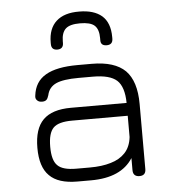

<svg xmlns="http://www.w3.org/2000/svg" viewBox="-51 -735 699 782"><g transform="rotate(-5 299.0 -344.5)"><path d="M301.5 -689C301.5 -689 301.5 -689 301.5 -689C341.5 -689 372.5 -679.5 394 -661C415.5 -642 426.5 -613 426.5 -574C426.5 -574 426.5 -574 426.5 -574C426.5 -574 426.5 -567.5 426.5 -567.5C426.5 -551 418 -542.5 401.5 -542.5C401.5 -542.5 401.5 -542.5 401.5 -542.5C385 -542.5 377 -550 377 -564.5C377 -564.5 377 -564.5 377 -564.5C377 -564.5 377 -574 377 -574C377 -597.5 371.5 -615 360 -625.5C348.5 -636 328.5 -641 300.5 -641C300.5 -641 300.5 -641 300.5 -641C273 -641 253.5 -636 242 -625.5C230.5 -615 224.5 -597.5 224.5 -574C224.5 -574 224.5 -574 224.5 -574C224.5 -574 224.5 -567.5 224.5 -567.5C224.5 -551 216 -542.5 199.5 -542.5C199.5 -542.5 199.5 -542.5 199.5 -542.5C183 -542.5 175 -551 175 -567.5C175 -567.5 175 -567.5 175 -567.5C175 -567.5 175 -574 175 -574C175 -611.5 186 -640.5 207.5 -660C229 -679.5 260 -689.5 301.5 -689ZM290 0C290 0 234 0 234 0C182 0 144 -12 120 -36.5C95.5 -60.5 83.5 -98.5 83.5 -150.5C83.5 -150.5 83.5 -150.5 83.5 -150.5C83.5 -202.5 95.5 -240.5 120 -265C144.5 -289.5 182.5 -301.5 234 -301.5C234 -301.5 234 -301.5 234 -301.5C234 -301.5 461.5 -301.5 461.5 -301.5C461 -345.5 451 -376.5 432 -394C412.5 -411.5 380 -420 334 -420C334 -420 334 -420 334 -420C334 -420 276 -420 276 -420C233.5 -420 202.5 -415.5 183 -406.5C163.5 -397.5 151 -382 146.5 -360.5C146.5 -360.5 146.5 -360.5 146.5 -360.5C144 -352 141 -346 137.5 -342.5C133.5 -338.5 127.5 -336.5 119 -336.5C119 -336.5 119 -336.5 119 -336.5C110.5 -336.5 103.5 -339 99 -344C94 -348.5 92 -355 93.5 -363.5C93.5 -363.5 93.5 -363.5 93.5 -363.5C98 -401.5 115 -429 145.5 -446.5C175.5 -464 219 -472.5 276 -472.5C276 -472.5 276 -472.5 276 -472.5C276 -472.5 334 -472.5 334 -472.5C396.5 -472.5 442 -458 471 -429.5C499.5 -400.5 514 -355 514 -292.5C514 -292.5 514 -292.5 514 -292.5C514 -292.5 514 -26.5 514 -26.5C514 -9 505.5 0 488 0C488 0 488 0 488 0C470.5 0 461.5 -9 461.5 -26.5C461.5 -26.5 461.5 -26.5 461.5 -26.5C461.5 -26.5 461.5 -76 461.5 -76C429.5 -25.5 372.5 0 290 0C290 0 290 0 290 0ZM234 -52.5C234 -52.5 234 -52.5 234 -52.5C234 -52.5 290 -52.5 290 -52.5C322.5 -52.5 351 -56 375.5 -63.5C400 -70.5 419.5 -82 434.5 -98C449.5 -114 458.5 -135.5 461.5 -162C461.5 -162 461.5 -162 461.5 -162C461.5 -162 461.5 -249 461.5 -249C461.5 -249 234 -249 234 -249C197 -249 171.5 -242 157.5 -228C143 -213.5 136 -188 136 -150.5C136 -150.5 136 -150.5 136 -150.5C136 -113.5 143 -88 157.5 -74C171.5 -59.5 197 -52.5 234 -52.5Z"/></g></svg>

Font: Jura-Fortis-Regular
Style: Regular
Weight: 500
Designer: Daniel Johnson, Alexei Vanyashin, Mirko Velimirovic
Foundry: Daniel Johnson
Version: ""